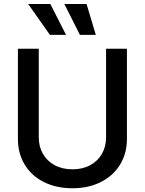

<svg xmlns="http://www.w3.org/2000/svg" viewBox="-20 -958 746 989"><path d="M633.8 -707V-242.2Q633.8 -168.5 598.9 -110.8Q564 -53.2 500.2 -20.8Q436.5 11.7 353.5 11.7Q269.5 11.7 205.6 -20.5Q141.6 -52.7 106.9 -110.6Q72.3 -168.5 72.3 -242.2V-707H179.7V-251Q179.7 -203.1 200.9 -165.8Q222.2 -128.4 261.5 -107.2Q300.8 -85.9 353.5 -85.9Q405.8 -85.9 444.8 -107.2Q483.9 -128.4 505.1 -165.8Q526.4 -203.1 526.4 -251V-707ZM125 -937.5H239.3L320.3 -778.3H237.3ZM311.5 -937.5H425.8L473.6 -778.3H391.6Z"/></svg>

Font: Pretendard GOV Medium
Style: Regular
Weight: 500
Designer: Base glyphs from Inter by Rasmus Andersson; Hangeul glyphs from Noto Sans CJK(Source Han Sans) by Jang Soo-young and Kan
Foundry: Kil Hyung-jin
Version: Version 1.309